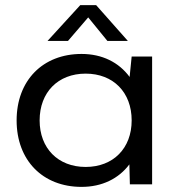

<svg xmlns="http://www.w3.org/2000/svg" viewBox="-20 -721 690 751"><path d="M488 0H575V-500H495L487 -420C445 -477 380 -510 299 -510C147 -510 45 -406 45 -250C45 -94 147 10 299 10C379 10 444 -22 486 -78ZM315 -68C207 -68 135 -141 135 -250C135 -360 207 -433 315 -433C423 -433 495 -360 495 -250C495 -141 423 -68 315 -68ZM356 -701H294L166 -561H246L325 -653L400 -561H480Z"/></svg>

Font: Gully
Style: Regular
Weight: 400
Designer: jaikishan Patel
Foundry: MagicType
Version: Version 1.000;Glyphs 3.2 (3242)